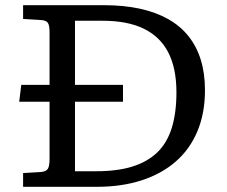

<svg xmlns="http://www.w3.org/2000/svg" viewBox="-20 -720 874 740"><path d="M69 0V-53L137 -57Q158 -59 164.5 -69.5Q171 -80 171 -108V-328H54L62 -393H171V-596Q171 -622 164.5 -632Q158 -642 135 -643L69 -647V-700H381Q457 -700 519 -686.5Q581 -673 628 -646.5Q675 -620 706.5 -580.5Q738 -541 754 -489Q770 -437 770 -372Q770 -284 741 -214.5Q712 -145 657.5 -97.5Q603 -50 526 -25Q449 0 353 0ZM351 -60Q432 -60 490 -78Q548 -96 586 -132.5Q624 -169 642 -227Q660 -285 660 -364Q660 -457 628.5 -518Q597 -579 534 -609.5Q471 -640 376 -640H269V-393H454V-328H269V-60Q289 -60 310 -60Q331 -60 351 -60Z"/></svg>

Font: Literata Variable Black
Style: Regular
Weight: 900
Designer: Latin by Veronika Burian and Jose Scaglione. Greek by Irene Vlachou. Cyrillic by Vera Evstafieva.
Foundry: TypeTogether
Version: Version 3.021